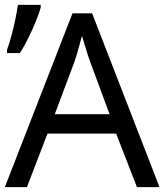

<svg xmlns="http://www.w3.org/2000/svg" viewBox="-20 -772 679 792"><path d="M545 0 459 -221H176L91 0H0L279 -717H360L638 0ZM432 -301 352 -517Q349 -525 342 -546Q335 -567 328.5 -589.5Q322 -612 318 -624Q310 -593 301.5 -563.5Q293 -534 287 -517L206 -301ZM9 -553V-567Q18 -591 27 -624Q36 -657 43 -691Q50 -725 54 -752H148V-741Q142 -719 128.5 -685.5Q115 -652 97.5 -616.5Q80 -581 62 -553Z"/></svg>

Font: Apis
Style: Regular
Weight: 400
Designer: Monotype Design Team
Foundry: Monotype Imaging Inc.
Version: Version 2.000; build 0001